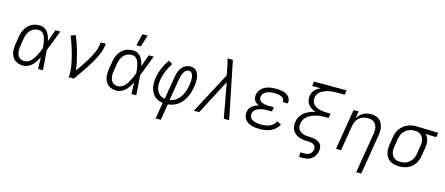

<svg xmlns="http://www.w3.org/2000/svg" viewBox="-57 -1460 5524 2383"><g transform="rotate(15 2704.5 -268.5)"><path d="M218 8Q189 8 161.5 1.5Q134 -5 112 -21.5Q90 -38 76 -61.5Q62 -85 56 -112.5Q50 -140 51 -169.5Q52 -199 56 -228L73 -328Q77 -354 85.5 -379.5Q94 -405 108 -428.5Q122 -452 141.5 -471.5Q161 -491 185 -504.5Q209 -518 235.5 -523Q262 -528 288 -528Q320 -528 347 -514Q374 -500 391.5 -475.5Q409 -451 419 -422.5Q429 -394 435 -364Q448 -403 462 -442Q476 -481 491 -520H553Q527 -454 502.5 -387Q478 -320 450 -254Q456 -191 460 -127Q464 -63 469 0H407Q406 -37 404.5 -74.5Q403 -112 402 -149Q388 -121 370.5 -94Q353 -67 330.5 -44Q308 -21 278 -6.5Q248 8 218 8ZM219 -50Q242 -50 264.5 -62Q287 -74 304 -92Q321 -110 334 -131Q347 -152 358 -174Q369 -196 379 -218.5Q389 -241 397 -263Q396 -285 393.5 -307Q391 -329 387 -350Q383 -371 376.5 -391.5Q370 -412 359 -430Q348 -448 329.5 -459Q311 -470 288 -470Q270 -470 250.5 -465.5Q231 -461 214 -450.5Q197 -440 183 -424.5Q169 -409 160 -391.5Q151 -374 145.5 -355.5Q140 -337 136 -318L120 -218Q117 -199 116 -179Q115 -159 118 -140Q121 -121 128 -104Q135 -87 148.5 -74Q162 -61 180.5 -55.5Q199 -50 219 -50Z M800 0Q805 -34 803 -67.5Q801 -101 796 -133.5Q791 -166 784.5 -197.5Q778 -229 770 -260.5Q762 -292 753 -323Q744 -354 734 -384.5Q724 -415 713 -445Q702 -475 689 -504L748 -528Q771 -478 788.5 -426.5Q806 -375 820.5 -321.5Q835 -268 847 -214Q859 -160 865 -104Q886 -132 906 -161Q926 -190 945 -219.5Q964 -249 982.5 -279Q1001 -309 1016.5 -340Q1032 -371 1046 -403Q1060 -435 1065 -468L1074 -520H1139L1130 -468Q1125 -436 1113 -405Q1101 -374 1086 -343.5Q1071 -313 1054.5 -284Q1038 -255 1020 -226Q1002 -197 983.5 -168.5Q965 -140 945 -111.5Q925 -83 905.5 -55.5Q886 -28 866 0Z M1418 8Q1389 8 1361.5 1.5Q1334 -5 1312 -21.5Q1290 -38 1276 -61.5Q1262 -85 1256 -112.5Q1250 -140 1251 -169.5Q1252 -199 1256 -228L1273 -328Q1277 -354 1285.5 -379.5Q1294 -405 1308 -428.5Q1322 -452 1341.5 -471.5Q1361 -491 1385 -504.5Q1409 -518 1435.5 -523Q1462 -528 1488 -528Q1520 -528 1547 -514Q1574 -500 1591.5 -475.5Q1609 -451 1619 -422.5Q1629 -394 1635 -364Q1648 -403 1662 -442Q1676 -481 1691 -520H1753Q1727 -454 1702.5 -387Q1678 -320 1650 -254Q1656 -191 1660 -127Q1664 -63 1669 0H1607Q1606 -37 1604.5 -74.5Q1603 -112 1602 -149Q1588 -121 1570.5 -94Q1553 -67 1530.5 -44Q1508 -21 1478 -6.5Q1448 8 1418 8ZM1419 -50Q1442 -50 1464.5 -62Q1487 -74 1504 -92Q1521 -110 1534 -131Q1547 -152 1558 -174Q1569 -196 1579 -218.5Q1589 -241 1597 -263Q1596 -285 1593.5 -307Q1591 -329 1587 -350Q1583 -371 1576.5 -391.5Q1570 -412 1559 -430Q1548 -448 1529.5 -459Q1511 -470 1488 -470Q1470 -470 1450.5 -465.5Q1431 -461 1414 -450.5Q1397 -440 1383 -424.5Q1369 -409 1360 -391.5Q1351 -374 1345.5 -355.5Q1340 -337 1336 -318L1320 -218Q1317 -199 1316 -179Q1315 -159 1318 -140Q1321 -121 1328 -104Q1335 -87 1348.5 -74Q1362 -61 1380.5 -55.5Q1399 -50 1419 -50ZM1509 -600 1546 -752H1614L1565 -600Z M1975 215 2010 6Q1978 2 1949.5 -10Q1921 -22 1900 -43Q1879 -64 1865 -91Q1851 -118 1845 -148.5Q1839 -179 1839.5 -211Q1840 -243 1845 -275Q1856 -339 1882.5 -401Q1909 -463 1948 -520L1999 -489Q1965 -438 1941 -381.5Q1917 -325 1907 -267Q1903 -243 1902 -219Q1901 -195 1904.5 -172Q1908 -149 1917 -128Q1926 -107 1941 -90.5Q1956 -74 1976.5 -63.5Q1997 -53 2021 -50L2069 -343Q2073 -364 2078.5 -384.5Q2084 -405 2093 -425Q2102 -445 2116 -463Q2130 -481 2148 -494.5Q2166 -508 2187.5 -514Q2209 -520 2229 -520Q2255 -520 2277 -510Q2299 -500 2312.5 -481Q2326 -462 2332.5 -438.5Q2339 -415 2341 -390Q2343 -365 2341.5 -339.5Q2340 -314 2336 -289Q2330 -255 2321 -221.5Q2312 -188 2296.5 -155.5Q2281 -123 2258.5 -93.5Q2236 -64 2207 -42Q2178 -20 2143.5 -7.5Q2109 5 2076 7L2041 215ZM2083 -50Q2111 -54 2136.5 -66.5Q2162 -79 2182.5 -99Q2203 -119 2219 -143Q2235 -167 2245.5 -193Q2256 -219 2263 -245.5Q2270 -272 2274 -298Q2277 -315 2278.5 -332Q2280 -349 2280 -366Q2280 -383 2277.5 -399Q2275 -415 2268.5 -430Q2262 -445 2249.5 -454.5Q2237 -464 2220 -464Q2207 -464 2193.5 -457Q2180 -450 2170.5 -438.5Q2161 -427 2154.5 -414Q2148 -401 2143.5 -388Q2139 -375 2135.5 -361.5Q2132 -348 2130 -334Z M2408 0 2689 -529 2671 -619Q2666 -648 2659.5 -677.5Q2653 -707 2644 -735H2713L2862 0H2793L2711 -448L2477 0Z M3256 8Q3229 8 3202.5 5.5Q3176 3 3151 -4.5Q3126 -12 3104 -25Q3082 -38 3067 -58Q3052 -78 3046 -104Q3040 -130 3045 -157Q3048 -179 3059 -199.5Q3070 -220 3088.5 -234Q3107 -248 3128 -257.5Q3149 -267 3170 -273Q3152 -280 3137 -291Q3122 -302 3112 -318Q3102 -334 3099.5 -354Q3097 -374 3100 -394Q3104 -416 3115.5 -437.5Q3127 -459 3145 -475Q3163 -491 3185 -501.5Q3207 -512 3229.5 -518Q3252 -524 3275 -526Q3298 -528 3321 -528Q3344 -528 3367 -526Q3390 -524 3412 -518.5Q3434 -513 3453.5 -503Q3473 -493 3488 -477.5Q3503 -462 3509.5 -440.5Q3516 -419 3512 -395L3511 -389H3446L3447 -392Q3449 -407 3443.5 -420.5Q3438 -434 3427.5 -443Q3417 -452 3403 -457Q3389 -462 3375 -465Q3361 -468 3346.5 -469Q3332 -470 3317 -470Q3301 -470 3285.5 -469Q3270 -468 3255 -464.5Q3240 -461 3225 -454.5Q3210 -448 3197 -438Q3184 -428 3175 -414Q3166 -400 3163 -384Q3161 -369 3165.5 -354.5Q3170 -340 3180.5 -330Q3191 -320 3204.5 -314Q3218 -308 3232.5 -305Q3247 -302 3262 -300.5Q3277 -299 3293 -299H3356L3347 -242H3284Q3267 -242 3249.5 -240.5Q3232 -239 3214.5 -235.5Q3197 -232 3180 -226Q3163 -220 3147.5 -209.5Q3132 -199 3121.5 -183Q3111 -167 3109 -150Q3106 -132 3111 -115Q3116 -98 3128.5 -86.5Q3141 -75 3157 -68Q3173 -61 3190 -57Q3207 -53 3225 -51.5Q3243 -50 3261 -50Q3287 -50 3312.5 -53.5Q3338 -57 3363.5 -67.5Q3389 -78 3410 -96.5Q3431 -115 3442 -140L3497 -116Q3487 -94 3471.5 -75Q3456 -56 3436 -41.5Q3416 -27 3393.5 -17Q3371 -7 3348 -1.5Q3325 4 3302 6Q3279 8 3256 8Z M3818 215V157H3877Q3893 157 3910 152.5Q3927 148 3941 137.5Q3955 127 3963.5 111Q3972 95 3975 79Q3978 60 3971 44Q3964 28 3950 18.5Q3936 9 3919 5Q3902 1 3883.5 0.5Q3865 0 3847 -0.5Q3829 -1 3811 -3.5Q3793 -6 3776 -11Q3759 -16 3744 -23Q3729 -30 3715 -40.5Q3701 -51 3690 -63.5Q3679 -76 3671.5 -91.5Q3664 -107 3661 -124.5Q3658 -142 3658 -160Q3658 -178 3661 -196Q3665 -219 3674.5 -242Q3684 -265 3699.5 -284Q3715 -303 3735.5 -318.5Q3756 -334 3778 -345Q3800 -356 3822.5 -364Q3845 -372 3869 -377Q3841 -387 3816 -402.5Q3791 -418 3773.5 -441Q3756 -464 3750.5 -494.5Q3745 -525 3750 -556Q3753 -576 3762.5 -595.5Q3772 -615 3787.5 -630.5Q3803 -646 3821.5 -657.5Q3840 -669 3860 -677H3747L3756 -735H4174L4165 -677H4066Q4048 -677 4029 -676Q4010 -675 3991.5 -672.5Q3973 -670 3954 -666Q3935 -662 3917 -655Q3899 -648 3881.5 -638.5Q3864 -629 3849.5 -615Q3835 -601 3826 -583.5Q3817 -566 3814 -548Q3810 -523 3816 -499.5Q3822 -476 3837.5 -459Q3853 -442 3873.5 -431.5Q3894 -421 3917.5 -415Q3941 -409 3966 -406.5Q3991 -404 4016 -404H4057L4047 -346H4006Q3985 -346 3964 -345Q3943 -344 3921.5 -340.5Q3900 -337 3879 -331.5Q3858 -326 3837.5 -317.5Q3817 -309 3798 -296.5Q3779 -284 3763 -267Q3747 -250 3738 -229.5Q3729 -209 3726 -188Q3722 -167 3725 -147Q3728 -127 3738.5 -111.5Q3749 -96 3765 -85.5Q3781 -75 3800 -68.5Q3819 -62 3839 -60Q3859 -58 3879 -58Q3901 -58 3922 -55.5Q3943 -53 3962.5 -46.5Q3982 -40 3999 -29Q4016 -18 4027 -1.5Q4038 15 4040.5 36Q4043 57 4040 78Q4035 106 4021.5 133.5Q4008 161 3985 180Q3962 199 3933 207Q3904 215 3876 215Z M4552 215 4638 -302Q4641 -323 4641.5 -343.5Q4642 -364 4637.5 -383.5Q4633 -403 4623 -420Q4613 -437 4597.5 -448.5Q4582 -460 4562.5 -465Q4543 -470 4522 -470Q4502 -470 4482 -466.5Q4462 -463 4443.5 -454.5Q4425 -446 4409 -432Q4393 -418 4381.5 -400.5Q4370 -383 4363.5 -364Q4357 -345 4354 -325L4300 0H4235L4321 -520H4386L4371 -429Q4385 -452 4404 -471.5Q4423 -491 4446 -504Q4469 -517 4494.5 -522.5Q4520 -528 4545 -528Q4574 -528 4601.5 -521Q4629 -514 4650 -497.5Q4671 -481 4684 -457Q4697 -433 4702.5 -406Q4708 -379 4707 -350Q4706 -321 4701 -292L4617 215Z M5048 8Q5017 8 4987.5 2Q4958 -4 4933.5 -19Q4909 -34 4892 -57Q4875 -80 4867 -108Q4859 -136 4859 -166.5Q4859 -197 4864 -228L4881 -328Q4885 -355 4894.5 -381Q4904 -407 4920.5 -430.5Q4937 -454 4959.5 -473Q4982 -492 5007.5 -503.5Q5033 -515 5060 -521.5Q5087 -528 5114 -528H5131L5409 -520L5399 -462L5261 -466Q5276 -451 5287 -430.5Q5298 -410 5302.5 -387.5Q5307 -365 5306 -340.5Q5305 -316 5301 -292L5284 -192Q5280 -165 5270.5 -138Q5261 -111 5245 -87Q5229 -63 5206 -44Q5183 -25 5157 -13Q5131 -1 5103 3.5Q5075 8 5048 8ZM5048 -50Q5068 -50 5088.5 -53.5Q5109 -57 5128.5 -66.5Q5148 -76 5164.5 -91Q5181 -106 5192.5 -124Q5204 -142 5211 -161.5Q5218 -181 5221 -202L5238 -302Q5241 -322 5241.5 -341.5Q5242 -361 5238.5 -380Q5235 -399 5226 -415.5Q5217 -432 5203 -444Q5189 -456 5171 -462.5Q5153 -469 5134 -470H5111Q5092 -470 5072 -465Q5052 -460 5033.5 -450.5Q5015 -441 4999 -426.5Q4983 -412 4972 -394.5Q4961 -377 4954.5 -357.5Q4948 -338 4944 -318L4928 -218Q4924 -197 4923.5 -176Q4923 -155 4928 -135.5Q4933 -116 4943.5 -99Q4954 -82 4970 -70.5Q4986 -59 5006.5 -54.5Q5027 -50 5048 -50Z"/></g></svg>

Font: Iosevka Light Extended
Style: Italic
Weight: 300
Width: 7
Italic angle: -9°
Monospace: yes
Designer: Belleve Invis
Foundry: Belleve Invis
Version: Version 32.5.0; ttfautohint (v1.8.4)